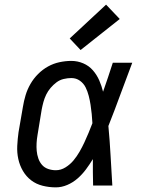

<svg xmlns="http://www.w3.org/2000/svg" viewBox="-20 -801 640 829"><path d="M221 8Q192 8 164 1Q136 -6 114.5 -22.5Q93 -39 79 -63Q65 -87 59 -114.5Q53 -142 54.5 -171.5Q56 -201 60 -230L79 -340Q83 -365 90.5 -390Q98 -415 111.5 -438.5Q125 -462 144.5 -481.5Q164 -501 187.5 -514Q211 -527 237 -532.5Q263 -538 288 -538Q315 -538 339.5 -527.5Q364 -517 381 -497.5Q398 -478 408.5 -454Q419 -430 425 -405Q436 -436 446.5 -467.5Q457 -499 467 -530H551Q525 -462 500 -393.5Q475 -325 448 -257Q454 -193 457.5 -128.5Q461 -64 465 0H382Q381 -29 381 -57.5Q381 -86 381 -114Q367 -91 351 -69.5Q335 -48 315 -30.5Q295 -13 270.5 -2.5Q246 8 221 8ZM221 -66Q243 -66 263 -78.5Q283 -91 297.5 -108.5Q312 -126 323.5 -146Q335 -166 344.5 -186.5Q354 -207 362.5 -227.5Q371 -248 379 -269Q378 -289 376 -309Q374 -329 371 -348.5Q368 -368 363 -387.5Q358 -407 349.5 -424Q341 -441 325 -452.5Q309 -464 288 -464Q272 -464 255 -460Q238 -456 224 -445.5Q210 -435 198.5 -421.5Q187 -408 179.5 -392.5Q172 -377 167.5 -360.5Q163 -344 160 -328L142 -218Q139 -201 138 -183.5Q137 -166 138.5 -149.5Q140 -133 145.5 -117Q151 -101 161.5 -89Q172 -77 188 -71.5Q204 -66 221 -66ZM328 -585 281 -635 438 -781 497 -719Z"/></svg>

Font: Iosevka Slab Extended
Style: Italic
Weight: 400
Width: 7
Italic angle: -9°
Monospace: yes
Designer: Belleve Invis
Foundry: Belleve Invis
Version: Version 11.1.0; ttfautohint (v1.8.3)